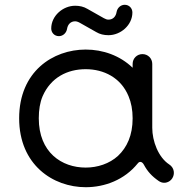

<svg xmlns="http://www.w3.org/2000/svg" viewBox="-20 -763 746 802"><path d="M158 -361C192 -439 261 -474 338 -474C413 -474 485 -439 517 -361C528 -335 534 -304 534 -269C534 -197 510 -147 473 -112C437 -79 387 -63 338 -63C238 -63 142 -126 142 -269C142 -304 147 -335 158 -361ZM534 -480C481 -531 410 -556 338 -556C201 -556 60 -464 60 -269C60 -74 202 19 338 19C418 19 500 -12 555 -80C563 -91 574 -88 581 -75C596 -47 614 -27 643 -7C656 2 673 4 689 -7C706 -19 712 -44 700 -63C697 -68 692 -73 687 -76C641 -106 616 -174 616 -229V-496C616 -519 598 -537 575 -537C552 -537 534 -519 534 -496ZM382 -629C397 -620 414 -616 433 -616C484 -616 533 -658 533 -711C533 -728 520 -743 501 -743C484 -743 470 -730 467 -713C464 -694 452 -681 433 -681C427 -681 421 -683 414 -687L345 -726C330 -735 313 -739 294 -739C243 -739 194 -697 194 -644C194 -627 207 -612 226 -612C243 -612 257 -625 260 -642C263 -661 275 -674 294 -674C299 -674 306 -672 313 -668ZM382 -629C397 -620 414 -616 433 -616C484 -616 533 -658 533 -711C533 -728 520 -743 501 -743C484 -743 470 -730 467 -713C464 -694 452 -681 433 -681C427 -681 421 -683 414 -687L345 -726C330 -735 313 -739 294 -739C243 -739 194 -697 194 -644C194 -627 207 -612 226 -612C243 -612 257 -625 260 -642C263 -661 275 -674 294 -674C299 -674 306 -672 313 -668Z"/></svg>

Font: Fabada
Style: Regular
Weight: 400
Designer: deFharo
Foundry: deFharo.com
Version: Version 4.000 2011 initial release